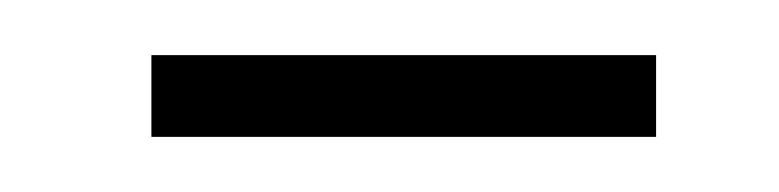

<svg xmlns="http://www.w3.org/2000/svg" viewBox="-20 -733 284 70"><path d="M219.2 -683.1H35.2V-712.9H219.2Z"/></svg>

Font: Fira Sans Compressed UltraLight
Style: Regular
Weight: 200
Width: 1
Designer: Carrois Corporate & Edenspiekermann AG
Foundry: Carrois Corporate GbR & Edenspiekermann AG
Version: Version 4.203;PS 004.203;hotconv 1.0.88;makeotf.lib2.5.64775